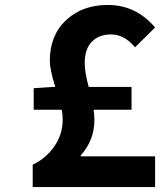

<svg xmlns="http://www.w3.org/2000/svg" viewBox="-20 -755 646 775"><path d="M306 -128V-124H606V0H112V-90Q166 -116 199.5 -164.5Q233 -213 233 -272Q233 -295 229 -312H116V-399L192 -404H203Q181 -476 181 -509Q181 -612 246.5 -673.5Q312 -735 415 -735Q529 -735 606 -644L525 -564Q482 -616 429 -616Q379 -616 350.5 -586.5Q322 -557 322 -501Q322 -463 338 -404H511V-312H358Q361 -292 361 -271Q361 -189 306 -128Z"/></svg>

Font: NotoSansHansBold
Style: Bold
Weight: 700
Designer: Ryoko NISHIZUKA  (kana & ideographs); Paul D. Hunt (Latin, Greek & Cyrillic); Wenlong ZHANG  (bopomofo); Sandoll Communi
Foundry: Adobe Systems Incorporated
Version: Version 1.00;December 8, 2021;FontCreator 13.0.0.2675 64-bit